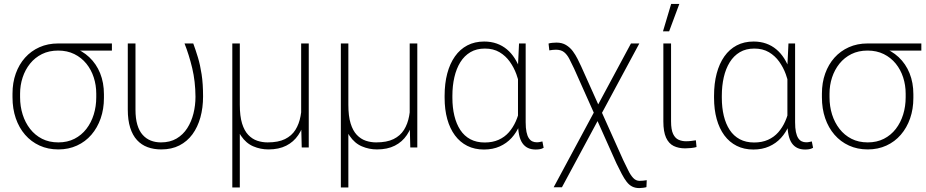

<svg xmlns="http://www.w3.org/2000/svg" viewBox="-20 -749 4700 975"><path d="M43.5 -254.9V-273.4Q43.5 -329.1 60.1 -375.5Q76.7 -421.9 107.2 -456.1Q137.7 -490.2 180.4 -509.3Q223.1 -528.3 275.4 -528.3Q288.1 -527.8 299.6 -524.9Q311 -522 322.5 -518.1Q334 -514.2 346.7 -509.3Q397 -492.7 433.1 -458.7Q469.2 -424.8 488.5 -377Q507.8 -329.1 507.8 -270.5V-251.5Q507.8 -195.3 491.2 -147.7Q474.6 -100.1 444.1 -64.7Q413.6 -29.3 370.8 -9.8Q328.1 9.8 276.4 9.8Q223.6 9.8 180.9 -9.8Q138.2 -29.3 107.4 -64.7Q76.7 -100.1 60.1 -148.4Q43.5 -196.8 43.5 -254.9ZM82 -273.4V-254.9Q82 -209 95 -167.7Q107.9 -126.5 132.8 -94.5Q157.7 -62.5 193.6 -44.2Q229.5 -25.9 276.4 -25.9Q322.3 -25.9 358.2 -44.2Q394 -62.5 418.7 -94.5Q443.4 -126.5 456.1 -167.7Q468.8 -209 468.8 -254.9V-273.4Q468.8 -316.4 456.1 -355.7Q443.4 -395 418.5 -425.8Q393.6 -456.5 357.4 -474.4Q321.3 -492.2 275.4 -492.2Q229 -492.2 193.1 -474.4Q157.2 -456.5 132.6 -425.8Q107.9 -395 95 -355.7Q82 -316.4 82 -273.4ZM548.3 -528.3V-492.2H274.9V-528.3Z M628.9 -528.3H668V-191.9Q668 -147 677.5 -115.2Q687 -83.5 704.6 -64Q722.2 -44.4 745.6 -35.2Q769 -25.9 797.4 -25.9Q843.3 -25.9 876.5 -45.4Q909.7 -64.9 930.9 -98.1Q952.1 -131.3 962.4 -172.6Q972.7 -213.9 972.7 -257.8Q972.2 -335.4 956.1 -403.1Q939.9 -470.7 917 -528.3H961.4Q973.6 -495.1 985.1 -457.3Q996.6 -419.4 1003.9 -371.3Q1011.2 -323.2 1011.2 -259.3Q1011.2 -201.7 997.6 -152.6Q983.9 -103.5 957.3 -67.1Q930.7 -30.8 891.1 -10.5Q851.6 9.8 798.8 9.8Q760.7 9.8 729.5 -1.7Q698.2 -13.2 675.8 -37.6Q653.3 -62 641.1 -100.6Q628.9 -139.2 628.9 -192.9Z M1509.3 -528.3H1547.9V0H1512.2L1509.3 -122.1ZM1513.7 -245.6 1540 -246.6Q1540 -190.9 1529.1 -144.3Q1518.1 -97.7 1494.6 -63Q1471.2 -28.3 1433.6 -9.3Q1396 9.8 1343.3 9.8Q1302.7 9.8 1266.1 -5.9Q1229.5 -21.5 1204.1 -59.1Q1178.7 -96.7 1170.9 -162.6L1171.4 -216.8H1197.8Q1197.8 -159.2 1209.2 -122.1Q1220.7 -85 1240.7 -64Q1260.7 -43 1286.1 -34.4Q1311.5 -25.9 1338.9 -25.9Q1393.1 -25.9 1427.2 -42.7Q1461.4 -59.6 1480.2 -89.6Q1499 -119.6 1506.3 -159.4Q1513.7 -199.2 1513.7 -245.6ZM1159.7 -528.3H1197.8V203.1H1159.7Z M2060.5 -528.3H2099.1V0H2063.5L2060.5 -122.1ZM2064.9 -245.6 2091.3 -246.6Q2091.3 -190.9 2080.3 -144.3Q2069.3 -97.7 2045.9 -63Q2022.5 -28.3 1984.9 -9.3Q1947.3 9.8 1894.5 9.8Q1854 9.8 1817.4 -5.9Q1780.8 -21.5 1755.4 -59.1Q1730 -96.7 1722.2 -162.6L1722.7 -216.8H1749Q1749 -159.2 1760.5 -122.1Q1772 -85 1792 -64Q1812 -43 1837.4 -34.4Q1862.8 -25.9 1890.1 -25.9Q1944.3 -25.9 1978.5 -42.7Q2012.7 -59.6 2031.5 -89.6Q2050.3 -119.6 2057.6 -159.4Q2064.9 -199.2 2064.9 -245.6ZM1710.9 -528.3H1749V203.1H1710.9Z M2237.8 -252.4V-262.7Q2237.8 -325.2 2251.2 -375.7Q2264.6 -426.3 2290.3 -462.6Q2315.9 -499 2353.3 -518.6Q2390.6 -538.1 2438.5 -538.1Q2473.6 -538.1 2502.4 -527.8Q2531.2 -517.6 2554 -498.5Q2576.7 -479.5 2593.5 -453.1Q2610.4 -426.8 2622.1 -394.3Q2633.8 -361.8 2640.1 -324.7V-190.4Q2633.8 -149.4 2618.4 -112.8Q2603 -76.2 2577.9 -48.6Q2552.7 -21 2517.6 -5.4Q2482.4 10.3 2437.5 10.3Q2390.1 10.3 2353 -8.3Q2315.9 -26.9 2290.3 -61.5Q2264.6 -96.2 2251.2 -144.5Q2237.8 -192.9 2237.8 -252.4ZM2277.3 -262.7V-252.4Q2277.3 -202.6 2287.4 -161.1Q2297.4 -119.6 2317.4 -89.1Q2337.4 -58.6 2368.4 -42Q2399.4 -25.4 2441.4 -25.4Q2481.4 -25.4 2512 -39.1Q2542.5 -52.7 2564 -77.1Q2585.4 -101.6 2599.4 -133.1Q2613.3 -164.6 2620.1 -200.2V-308.6Q2614.3 -338.9 2602.1 -372.6Q2589.8 -406.2 2568.8 -435.8Q2547.9 -465.3 2516.6 -483.9Q2485.4 -502.4 2442.4 -502.4Q2399.9 -502.4 2368.9 -484.1Q2337.9 -465.8 2317.6 -433.1Q2297.4 -400.4 2287.4 -356.9Q2277.3 -313.5 2277.3 -262.7ZM2615.7 -528.3H2649.4V-128.4Q2649.4 -98.6 2653.6 -78.9Q2657.7 -59.1 2665.3 -47.6Q2672.9 -36.1 2683.1 -31.2Q2693.4 -26.4 2705.6 -26.4Q2713.9 -26.4 2720.5 -27.8Q2727.1 -29.3 2734.4 -30.8L2740.7 1.5Q2730.5 7.3 2720.5 8.8Q2710.4 10.3 2700.2 10.3Q2677.7 10.3 2661.1 2.4Q2644.5 -5.4 2633.1 -21.7Q2621.6 -38.1 2616 -64.5Q2610.4 -90.8 2610.4 -128.4V-416.5Z M3226.6 -528.3 2833.5 202.1H2791.5L3184.1 -528.3ZM2805.7 -532.7Q2834 -532.7 2854.2 -520.5Q2874.5 -508.3 2888.7 -489.3Q2902.8 -470.2 2913.1 -449.5Q2923.3 -428.7 2931.2 -412.1L3145 64.5Q3158.2 90.8 3169.7 115Q3181.2 139.2 3195.1 154.3Q3209 169.4 3228 169.4Q3233.9 169.4 3245.6 168.5Q3257.3 167.5 3264.2 166L3262.7 201.2Q3257.3 203.1 3245.8 204.6Q3234.4 206.1 3226.6 206.1Q3205.6 206.1 3190.2 198.2Q3174.8 190.4 3162.4 174.3Q3149.9 158.2 3137.5 134.5Q3125 110.8 3109.9 79.6L2895 -401.4Q2882.3 -428.2 2871.1 -450Q2859.9 -471.7 2844.5 -484.1Q2829.1 -496.6 2802.7 -496.6Q2797.4 -496.6 2786.4 -495.6Q2775.4 -494.6 2769.5 -493.2L2765.6 -527.8Q2772 -530.3 2784.4 -531.5Q2796.9 -532.7 2805.7 -532.7Z M3348.6 -528.3H3387.7V-132.8Q3387.7 -90.3 3398.2 -68.6Q3408.7 -46.9 3426 -39.3Q3443.4 -31.7 3463.4 -31.7Q3477.5 -31.7 3489.5 -33.2Q3501.5 -34.7 3513.7 -36.6L3517.1 -2.4Q3506.3 1 3489.3 2.7Q3472.2 4.4 3459.5 4.4Q3425.8 4.4 3400.9 -7.8Q3376 -20 3362.3 -50Q3348.6 -80.1 3348.6 -132.8ZM3346.7 -589.8 3388.2 -729H3429.7L3377.9 -589.8Z M3606 -252.4V-262.7Q3606 -325.2 3619.4 -375.7Q3632.8 -426.3 3658.4 -462.6Q3684.1 -499 3721.4 -518.6Q3758.8 -538.1 3806.6 -538.1Q3841.8 -538.1 3870.6 -527.8Q3899.4 -517.6 3922.1 -498.5Q3944.8 -479.5 3961.7 -453.1Q3978.5 -426.8 3990.2 -394.3Q4002 -361.8 4008.3 -324.7V-190.4Q4002 -149.4 3986.6 -112.8Q3971.2 -76.2 3946 -48.6Q3920.9 -21 3885.7 -5.4Q3850.6 10.3 3805.7 10.3Q3758.3 10.3 3721.2 -8.3Q3684.1 -26.9 3658.4 -61.5Q3632.8 -96.2 3619.4 -144.5Q3606 -192.9 3606 -252.4ZM3645.5 -262.7V-252.4Q3645.5 -202.6 3655.5 -161.1Q3665.5 -119.6 3685.5 -89.1Q3705.6 -58.6 3736.6 -42Q3767.6 -25.4 3809.6 -25.4Q3849.6 -25.4 3880.1 -39.1Q3910.6 -52.7 3932.1 -77.1Q3953.6 -101.6 3967.5 -133.1Q3981.4 -164.6 3988.3 -200.2V-308.6Q3982.4 -338.9 3970.2 -372.6Q3958 -406.2 3937 -435.8Q3916 -465.3 3884.8 -483.9Q3853.5 -502.4 3810.5 -502.4Q3768.1 -502.4 3737.1 -484.1Q3706.1 -465.8 3685.8 -433.1Q3665.5 -400.4 3655.5 -356.9Q3645.5 -313.5 3645.5 -262.7ZM3983.9 -528.3H4017.6V-128.4Q4017.6 -98.6 4021.7 -78.9Q4025.9 -59.1 4033.4 -47.6Q4041 -36.1 4051.3 -31.2Q4061.5 -26.4 4073.7 -26.4Q4082 -26.4 4088.6 -27.8Q4095.2 -29.3 4102.5 -30.8L4108.9 1.5Q4098.6 7.3 4088.6 8.8Q4078.6 10.3 4068.4 10.3Q4045.9 10.3 4029.3 2.4Q4012.7 -5.4 4001.2 -21.7Q3989.7 -38.1 3984.1 -64.5Q3978.5 -90.8 3978.5 -128.4V-416.5Z M4153.8 -254.9V-273.4Q4153.8 -329.1 4170.4 -375.5Q4187 -421.9 4217.5 -456.1Q4248 -490.2 4290.8 -509.3Q4333.5 -528.3 4385.7 -528.3Q4398.4 -527.8 4409.9 -524.9Q4421.4 -522 4432.9 -518.1Q4444.3 -514.2 4457 -509.3Q4507.3 -492.7 4543.5 -458.7Q4579.6 -424.8 4598.9 -377Q4618.2 -329.1 4618.2 -270.5V-251.5Q4618.2 -195.3 4601.6 -147.7Q4585 -100.1 4554.4 -64.7Q4523.9 -29.3 4481.2 -9.8Q4438.5 9.8 4386.7 9.8Q4334 9.8 4291.3 -9.8Q4248.5 -29.3 4217.8 -64.7Q4187 -100.1 4170.4 -148.4Q4153.8 -196.8 4153.8 -254.9ZM4192.4 -273.4V-254.9Q4192.4 -209 4205.3 -167.7Q4218.3 -126.5 4243.2 -94.5Q4268.1 -62.5 4304 -44.2Q4339.8 -25.9 4386.7 -25.9Q4432.6 -25.9 4468.5 -44.2Q4504.4 -62.5 4529.1 -94.5Q4553.7 -126.5 4566.4 -167.7Q4579.1 -209 4579.1 -254.9V-273.4Q4579.1 -316.4 4566.4 -355.7Q4553.7 -395 4528.8 -425.8Q4503.9 -456.5 4467.8 -474.4Q4431.6 -492.2 4385.7 -492.2Q4339.4 -492.2 4303.5 -474.4Q4267.6 -456.5 4242.9 -425.8Q4218.3 -395 4205.3 -355.7Q4192.4 -316.4 4192.4 -273.4ZM4658.7 -528.3V-492.2H4385.3V-528.3Z"/></svg>

Font: Roboto ExtraLight
Style: Regular
Weight: 250
Designer: Christian Robertson
Foundry: Google
Version: Version 3.009; 2024